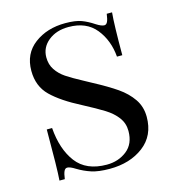

<svg xmlns="http://www.w3.org/2000/svg" viewBox="-98 -705 730 802"><g transform="rotate(-15 267.5 -304.0)"><path d="M378 -585Q400 -571 412 -571Q421 -571 426 -581.5Q431 -592 434 -615H457Q452 -563 452 -431H429Q423 -503 382.5 -553Q342 -603 265 -603Q212 -603 177.5 -575Q143 -547 143 -504Q143 -473 158.5 -450Q174 -427 198.5 -410.5Q223 -394 268 -370L301 -352Q363 -319 400.5 -293Q438 -267 461 -233.5Q484 -200 484 -156Q484 -75 425.5 -30.5Q367 14 279 14Q231 14 200.5 4Q170 -6 142 -23Q120 -37 108 -37Q99 -37 94 -26.5Q89 -16 86 7H63Q67 -42 67 -213H90Q97 -120 140 -63Q183 -6 272 -6Q322 -6 358.5 -34.5Q395 -63 395 -119Q395 -152 376 -177.5Q357 -203 325 -223Q293 -243 236 -273Q154 -315 111 -357Q68 -399 68 -466Q68 -540 122.5 -581Q177 -622 256 -622Q300 -622 325.5 -612.5Q351 -603 378 -585Z"/></g></svg>

Font: Playfair Display SC
Style: Regular
Weight: 400
Designer: Claus Eggers Sørensen
Foundry: Claus Eggers Sørensen
Version: Version 1.200; ttfautohint (v1.6)